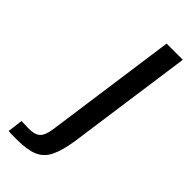

<svg xmlns="http://www.w3.org/2000/svg" viewBox="-231 -622 654 654"><g transform="rotate(45 96.5 -295.0)"><path d="M12 1Q3 1 -9 1Q-21 1 -30 0L-23 -55L9 -54Q40 -53 54 -65Q68 -77 73 -111L140 -591H218L154 -134Q146 -83 131.5 -53Q117 -23 88.5 -11Q60 1 12 1Z"/></g></svg>

Font: Alumni Sans Medium
Style: Italic
Weight: 500
Italic angle: -8°
Designer: Robert E. Leuschke
Foundry: Robert E. Leuschke
Version: Version 1.016